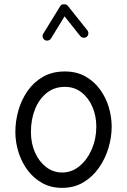

<svg xmlns="http://www.w3.org/2000/svg" viewBox="-20 -866 606 915"><path d="M289.1 -525.4Q344.7 -525.4 386.5 -502Q428.2 -478.5 456.3 -440.2Q484.4 -401.9 498.3 -355.5Q512.2 -309.1 512.2 -262.7Q512.2 -211.4 496.6 -159.9Q481 -108.4 450.9 -65.7Q420.9 -22.9 377 3.2Q333 29.3 275.9 29.3Q223.1 29.3 181.9 6.6Q140.6 -16.1 112.1 -54.2Q83.5 -92.3 68.4 -139.9Q53.2 -187.5 53.2 -237.3Q53.2 -288.6 67.6 -339.4Q82 -390.1 111.3 -432.4Q140.6 -474.6 184.8 -500Q229 -525.4 289.1 -525.4ZM289.1 -452.1Q238.8 -452.1 202.4 -422.9Q166 -393.6 146.7 -345Q127.4 -296.4 127.4 -237.3Q127.4 -182.6 147 -138.9Q166.5 -95.2 200.2 -69.6Q233.9 -43.9 275.9 -43.9Q322.3 -43.9 359.1 -74.5Q396 -105 417.5 -155Q439 -205.1 439 -262.7Q439 -313.5 420.4 -356.7Q401.9 -399.9 368.2 -426Q334.5 -452.1 289.1 -452.1ZM192.9 -675.8Q185.5 -680.2 183.6 -689Q181.6 -697.8 186 -705.1L267.1 -836.9Q272.5 -845.7 284.9 -845.7Q297.4 -845.7 302.7 -838.9L396.5 -721.2Q401.9 -714.4 400.9 -705.1Q399.9 -695.8 393.1 -690.4Q386.2 -685.1 377 -686.3Q367.7 -687.5 362.3 -694.3L287.6 -788.1L223.1 -682.6Q218.3 -675.3 209.5 -673.1Q200.7 -670.9 192.9 -675.8Z"/></svg>

Font: Mikhak-FD Regular
Style: FD-Regular
Weight: 400
Designer: Amin Abedi
Version: Version 3.2